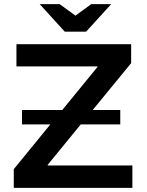

<svg xmlns="http://www.w3.org/2000/svg" viewBox="-20 -914 715 934"><path d="M454 -591H60V-699H618V-607L431 -379H565V-309H373L212 -112V-109H624V0H47V-91L225 -309H87V-379H283L454 -588ZM399 -760H295L173 -894H270L347 -838L424 -894H521Z"/></svg>

Font: Montserrat Alternates
Style: Regular
Weight: 400
Designer: Julieta Ulanovsky
Foundry: Julieta Ulanovsky
Version: Version 2.001